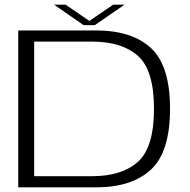

<svg xmlns="http://www.w3.org/2000/svg" viewBox="-20 -806 818 826"><path d="M58.5 0H393Q546 0 628.8 -75.8Q711.5 -151.5 711.5 -338Q711.5 -524 629.2 -599.5Q547 -675 393 -675H58.5ZM127 -48V-627H376Q504.5 -627 573.5 -565.5Q642.5 -504 642.5 -338Q642.5 -172 573.5 -110Q504.5 -48 376 -48ZM339.5 -698H388L516 -786H467L364.5 -716L262 -786H212.5Z"/></svg>

Font: Anybody Expanded Light
Style: Regular
Weight: 300
Width: 7
Version: Version 1.113;gftools[0.9.25]